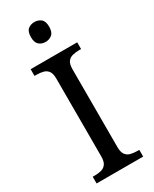

<svg xmlns="http://www.w3.org/2000/svg" viewBox="-234 -982 835 1039"><g transform="rotate(-30 183.5 -462.5)"><path d="M38 0V-42H51Q74 -42 92.5 -47Q111 -52 122 -67.5Q133 -83 133 -114V-600Q133 -632 122 -647Q111 -662 92.5 -667Q74 -672 51 -672H38V-714H329V-672H316Q294 -672 275 -667Q256 -662 245 -647Q234 -632 234 -600V-114Q234 -83 245 -67.5Q256 -52 275 -47Q294 -42 316 -42H329V0ZM183 -801Q159 -801 142.5 -815Q126 -829 126 -863Q126 -898 142.5 -911.5Q159 -925 183 -925Q206 -925 223 -911.5Q240 -898 240 -863Q240 -829 223 -815Q206 -801 183 -801Z"/></g></svg>

Font: Noto Serif Bengali
Style: Regular
Weight: 400
Designer: Juan Bruce, Universal Thirst, Indian Type Foundry and the Monotype Design Team.
Foundry: Monotype Imaging Inc.
Version: Version 2.003